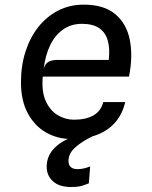

<svg xmlns="http://www.w3.org/2000/svg" viewBox="-20 -576 640 806"><path d="M279 7.5Q221.5 7.5 173.5 -19.8Q125.5 -47 96.8 -100.2Q68 -153.5 68 -230.5Q68 -300 87 -359.2Q106 -418.5 141 -462.8Q176 -507 224.5 -531.8Q273 -556.5 331.5 -556.5Q416.5 -556.5 464 -516.5Q511.5 -476.5 525 -408.2Q538.5 -340 521.5 -254.5H159.5Q154 -191.5 172.2 -151.5Q190.5 -111.5 222.5 -92.5Q254.5 -73.5 290.5 -73.5Q341 -73.5 372.5 -91.8Q404 -110 413.5 -147.5H505.5Q495 -100 466 -65Q437 -30 390.2 -11.2Q343.5 7.5 279 7.5ZM163.5 -287.5Q170 -309.5 184.5 -317Q199 -324.5 221 -324.5H436.5Q442 -371.5 432.5 -405.5Q423 -439.5 396.5 -457.8Q370 -476 324 -476Q278.5 -476 244.8 -452.2Q211 -428.5 190.5 -386Q170 -343.5 163.5 -287.5ZM278 209Q229 209 202.5 185.2Q176 161.5 176 123.5Q176 77 211 43Q246 9 301 -5H370.5Q321.5 19 294.5 44Q267.5 69 267.5 99Q267.5 134 305.5 134Q331 134 358.5 122.5L353 193.5Q340 199 323.8 204Q307.5 209 278 209Z"/></svg>

Font: Spline Sans Mono
Style: Italic
Weight: 400
Italic angle: -4°
Monospace: yes
Designer: Eben Sorkin, Mirko Velimirovic
Foundry: Sorkin Type
Version: Version 1.004